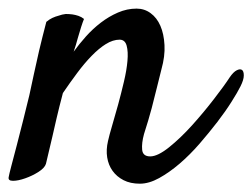

<svg xmlns="http://www.w3.org/2000/svg" viewBox="-40 -409 595 453"><path d="M290 24.4Q267.6 24.4 251.5 16.1Q235.4 7.8 225.6 -5.9Q215.8 -19.5 212.9 -37.6Q210 -55.7 214.8 -76.2Q217.8 -89.8 224.6 -112.8Q231.4 -135.7 238.8 -162.6Q246.1 -189.5 252.4 -216.3Q258.8 -243.2 260.7 -265.1Q262.7 -287.1 258.8 -301.3Q254.9 -315.4 242.2 -315.4Q226.6 -315.4 210 -305.2Q193.4 -294.9 176.3 -277.3Q159.2 -259.8 142.1 -236.8Q125 -213.9 108.4 -189.5Q99.6 -156.2 93.8 -131.3Q87.9 -106.4 83.5 -86.4Q79.1 -66.4 75.2 -51.3Q71.3 -36.1 68.4 -22.5Q65.4 -12.7 50.8 -3.4Q36.1 5.9 19.5 11.7Q2.9 17.6 -9.3 17.6Q-21.5 17.6 -19.5 8.8Q-18.6 2.9 -13.2 -17.6Q-7.8 -38.1 -0.5 -65.9Q6.8 -93.8 14.6 -125Q22.5 -156.2 29.3 -184.6Q34.2 -207 40 -234.4Q44.9 -257.8 52.2 -289.1Q59.6 -320.3 69.3 -357.4Q76.2 -363.3 83.5 -366.7Q90.8 -370.1 98.6 -372.1Q106.4 -375 115.2 -376Q123 -376 130.9 -375Q137.7 -374 145 -371.6Q152.3 -369.1 158.2 -364.3Q155.3 -357.4 151.4 -345.2Q147.5 -333 143.6 -319.3Q139.6 -303.7 133.8 -287.1Q146.5 -304.7 162.6 -322.8Q178.7 -340.8 197.8 -355.5Q216.8 -370.1 238.3 -379.4Q259.8 -388.7 282.2 -388.7Q300.8 -388.7 315.4 -377.9Q330.1 -367.2 338.4 -348.1Q346.7 -329.1 348.1 -302.7Q349.6 -276.4 340.8 -245.1L330.1 -202.1Q325.2 -181.6 317.9 -153.8Q310.5 -126 299.8 -92.8Q293.9 -71.3 295.4 -55.7Q296.9 -40 314.5 -40Q332 -40 358.9 -61.5Q385.7 -83 413.1 -113.3Q440.4 -143.6 464.8 -175.3Q489.3 -207 502 -226.6Q510.7 -239.3 518.6 -243.2Q526.4 -247.1 530.8 -244.1Q535.2 -241.2 535.2 -231Q535.2 -220.7 527.3 -205.1Q520.5 -191.4 506.3 -168.9Q492.2 -146.5 472.7 -121.1Q453.1 -95.7 430.7 -69.8Q408.2 -43.9 383.8 -22.9Q359.4 -2 335.4 11.2Q311.5 24.4 290 24.4Z"/></svg>

Font: Satisfy
Style: Regular
Weight: 400
Designer: Font Diner, Inc
Foundry: Font Diner, Inc
Version: Version 1.001